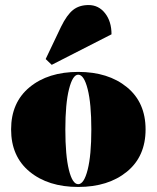

<svg xmlns="http://www.w3.org/2000/svg" viewBox="-20 -729 621 761"><path d="M185 -472 161 -495 222 -623Q245 -670 269.5 -689.5Q294 -709 331 -709Q371 -709 396.5 -676.5Q422 -644 422 -593ZM483 -48.5Q409 12 290 12Q171 12 97.5 -48.5Q24 -109 24 -216Q24 -323 97.5 -383.5Q171 -444 290 -444Q409 -444 483 -383.5Q557 -323 557 -216Q557 -109 483 -48.5ZM290 -433Q268 -433 253.5 -375.5Q239 -318 239 -216Q239 -113 253 -56Q267 1 290 1Q313 1 327.5 -56.5Q342 -114 342 -216Q342 -318 327.5 -375.5Q313 -433 290 -433Z"/></svg>

Font: Arapey Black-Display
Style: Regular
Weight: 900
Designer: Eduardo Rodriguez Tunni
Foundry: Eduardo Rodriguez Tunni
Version: Version 4.000